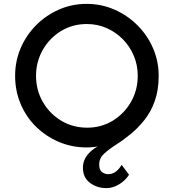

<svg xmlns="http://www.w3.org/2000/svg" viewBox="-20 -753 896 991"><path d="M427 8Q351 8 284 -20.5Q217 -49 166 -99Q115 -149 86.5 -216.5Q58 -284 58 -362Q58 -437 86.5 -504Q115 -571 166 -622.5Q217 -674 284 -703.5Q351 -733 427 -733Q503 -733 570.5 -703.5Q638 -674 689.5 -622.5Q741 -571 770 -504Q799 -437 799 -362Q799 -288 779 -232Q759 -176 726.5 -135Q694 -94 658 -64Q618 -31 579.5 -6.5Q541 18 516.5 41Q492 64 492 96Q492 124 506.5 135Q521 146 539 146Q579 146 608 98L646 149Q627 179 594.5 198.5Q562 218 530 218Q480 218 444 190.5Q408 163 408 113Q408 73 435.5 41.5Q463 10 503 -6L593 -36Q557 -16 514.5 -4Q472 8 427 8ZM430 -94Q503 -94 562 -130Q621 -166 656 -227Q691 -288 691 -362Q691 -417 670.5 -465.5Q650 -514 614 -550.5Q578 -587 530.5 -608Q483 -629 428 -629Q354 -629 294.5 -592.5Q235 -556 200.5 -495Q166 -434 166 -361Q166 -288 201 -227Q236 -166 296 -130Q356 -94 430 -94Z"/></svg>

Font: Reem Kufi Fun
Style: Regular
Weight: 400
Designer: Khaled Hosny
Version: Version 1.005